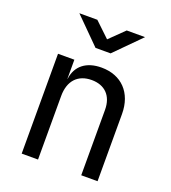

<svg xmlns="http://www.w3.org/2000/svg" viewBox="-142 -890 884 994"><g transform="rotate(20 300.0 -392.5)"><path d="M486 -785H385L305 -707L223 -785H124L264 -645H347ZM329 -560C245 -560 192 -518 183 -445H182V-550H92V0H182V-350C182 -435 228 -482 303 -482C375 -482 420 -438 420 -360V0H510V-370C510 -487 439 -560 329 -560Z"/></g></svg>

Font: Tekne LDO
Style: Regular
Weight: 400
Monospace: yes
Designer: Alessio Laiso, Mario Rullo, Paolo Rosset
Foundry: Alessio Laiso
Version: Version 1.000;hotconv 1.0.109;makeotfexe 2.5.65596